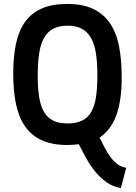

<svg xmlns="http://www.w3.org/2000/svg" viewBox="-20 -723 686 972"><path d="M592 229Q551 222 520 200Q489 178 464 148Q439 118 418.5 81.5Q398 45 379 7Q366 9 351 10Q336 11 321 11Q244 11 191.5 -13Q139 -37 107 -83Q75 -129 61 -196Q47 -263 47 -350Q47 -436 61 -502Q75 -568 107 -612.5Q139 -657 191.5 -680Q244 -703 321 -703Q399 -703 451.5 -678Q504 -653 536.5 -605.5Q569 -558 582.5 -489.5Q596 -421 596 -335Q597 -221 570.5 -144Q544 -67 484 -26Q497 -1 510 24.5Q523 50 539 71.5Q555 93 574.5 108Q594 123 619 126ZM322 -98Q366 -98 395.5 -112.5Q425 -127 442 -156.5Q459 -186 466 -232Q473 -278 473 -341Q473 -403 466 -450.5Q459 -498 441.5 -529.5Q424 -561 395 -577Q366 -593 322 -593Q278 -593 248.5 -577Q219 -561 202 -529.5Q185 -498 178 -451Q171 -404 171 -341Q171 -279 178 -233Q185 -187 202.5 -157Q220 -127 249 -112.5Q278 -98 322 -98Z"/></svg>

Font: Panefresco 800wt
Style: Regular
Weight: 800
Designer: Campivisivi
Foundry: Campivisivi & Chank Co
Version: Version 1.001